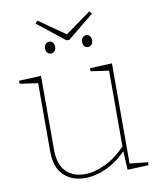

<svg xmlns="http://www.w3.org/2000/svg" viewBox="-88 -865 784 941"><g transform="rotate(-10 304.0 -394.5)"><path d="M261 6Q195 6 154 -33Q113 -72 113 -154V-499L120 -491L23 -505V-520L133 -525V-159Q133 -84 168 -48.5Q203 -13 262 -13Q309 -13 363.5 -38.5Q418 -64 470 -119L466 -108V-500L473 -491L376 -505V-520L486 -525V-23L479 -27L576 -17V-2L471 2L466 -98L470 -95Q420 -43 365 -18.5Q310 6 261 6ZM385 -624Q374 -624 367 -632Q360 -640 360 -653Q360 -667 367.5 -675Q375 -683 385 -683Q396 -683 403 -675Q410 -667 410 -653Q410 -640 402.5 -632Q395 -624 385 -624ZM201 -624Q190 -624 183 -632Q176 -640 176 -653Q176 -667 183.5 -675Q191 -683 201 -683Q212 -683 219 -675Q226 -667 226 -653Q226 -640 218.5 -632Q211 -624 201 -624ZM421 -795 432 -782 301 -675H286L151 -782L162 -795L298 -700H289Z"/></g></svg>

Font: Bitter Thin
Style: Regular
Weight: 100
Designer: Sol Matas, and Bitter project Authors
Foundry: Sol Matas
Version: Version 2.002